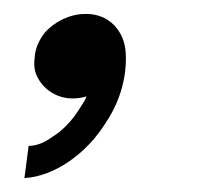

<svg xmlns="http://www.w3.org/2000/svg" viewBox="-20 -141 299 275"><path d="M132 34C103 81 56 112 15 114L21 68C31 68 43 64 55 55C70 46 84 31 95 13C98 8 102 3 104 -3C98 -1 91 0 84 0C62 0 44 -12 35 -28C29 -38 28 -48 30 -61V-63C32 -75 37 -85 44 -94C58 -110 80 -121 102 -121H104C136 -121 158 -97 160 -66C162 -35 154 1 132 34Z"/></svg>

Font: Mluvka Light
Style: Italic
Weight: 300
Italic angle: -8°
Designer: Modified by Jiří Krblich, Original typeface by Gumpita Rahayu
Foundry: Gumpita Rahayu & Jiří Krblich
Version: Version 2.000;Glyphs 3.1.1 (3134)